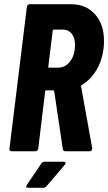

<svg xmlns="http://www.w3.org/2000/svg" viewBox="-20 -720 515 914"><path d="M279 -10 238 -286Q236 -290 233 -290H201Q195 -290 195 -285L162 -12Q161 -7 157 -3.5Q153 0 148 0H35Q30 0 27 -3.5Q24 -7 25 -12L108 -688Q109 -693 112.5 -696.5Q116 -700 121 -700H317Q389 -700 432 -652.5Q475 -605 475 -526Q475 -502 473 -489Q466 -431 438.5 -385.5Q411 -340 369 -315Q367 -314 366 -312.5Q365 -311 366 -309L419 -14V-12Q419 -7 415.5 -3.5Q412 0 407 0H291Q281 0 279 -10ZM231 -574 210 -403Q208 -398 214 -398H257Q291 -398 314 -428Q337 -458 337 -507Q337 -540 321.5 -559.5Q306 -579 280 -579H236Q231 -579 231 -574ZM105 168Q105 164 108 160L177 58Q182 50 193 50H283Q292 50 292 56Q292 61 288 65L201 167Q194 174 186 174H115Q105 174 105 168Z"/></svg>

Font: Barlow Condensed
Style: Bold Italic
Weight: 700
Width: 3
Italic angle: -7°
Designer: Jeremy Tribby
Foundry: Tribby Type
Version: Version 1.408